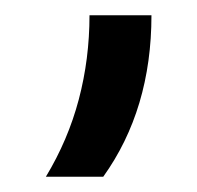

<svg xmlns="http://www.w3.org/2000/svg" viewBox="-20 -116 257 251"><path d="M97 -96Q97 -39 83 14Q69 67 40 115H115Q178 27 178 -96Z"/></svg>

Font: Unageo
Style: Regular
Weight: 400
Designer: Richard Sepsi
Foundry: Richard Sepsi
Version: Version 2.000